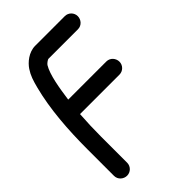

<svg xmlns="http://www.w3.org/2000/svg" viewBox="-225 -759 919 919"><g transform="rotate(-45 234.0 -299.5)"><path d="M399 -675H199C154.1 -675 117.5 -642.8 100.2 -616.9C82.2 -589.9 74.1 -564.2 63.8 -524.2C35.1 -412.5 25 -281.6 25 -146V32C25 58 47 76 70 76C94.3 76 114 56.3 114 32V-146C114 -192.5 115.7 -244.2 119.1 -292H386C410.3 -292 430 -311.7 430 -336C430 -359 412 -381 386 -381H128.1C137.3 -447.8 150.1 -528.8 174.9 -568.3C180 -575.7 195 -586 199 -586H399C425 -586 443 -608 443 -631C443 -655.3 423.3 -675 399 -675Z"/></g></svg>

Font: Just Breathe
Style: Bd
Weight: 400
Foundry: Cannot Into Space Fonts
Version: Version 0.72